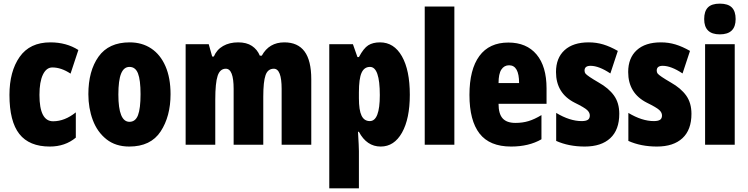

<svg xmlns="http://www.w3.org/2000/svg" viewBox="-20 -796 4113 1056"><path d="M32 -274Q32 -403 88 -483Q144 -563 257 -563Q345 -563 411 -521L368 -391Q317 -425 268 -425Q235 -425 216 -385.5Q197 -346 197 -274Q197 -129 272 -129Q336 -129 397 -178V-39Q338 10 254 10Q141 10 86.5 -59Q32 -128 32 -274Z M691 10Q616 10 565.5 -30Q515 -70 490.5 -135.5Q466 -201 466 -278Q466 -406 522 -484.5Q578 -563 693 -563Q761 -563 811.5 -529.5Q862 -496 890 -432Q918 -368 918 -278Q918 -156 863.5 -73Q809 10 691 10ZM692 -126Q725 -126 739 -162.5Q753 -199 753 -278Q753 -356 739 -392Q725 -428 692 -428Q661 -428 646 -391Q631 -354 631 -276Q631 -126 692 -126Z M1692 -360V0H1529V-307Q1529 -418 1486 -418Q1453 -418 1440.5 -382.5Q1428 -347 1428 -264V0H1265V-307Q1265 -418 1222 -418Q1190 -418 1177 -379Q1164 -340 1164 -248V0H1001V-553H1128L1147 -485H1156Q1172 -523 1207 -543Q1242 -563 1290 -563Q1336 -563 1365.5 -543.5Q1395 -524 1409 -490H1420Q1460 -563 1544 -563Q1618 -563 1655 -513Q1692 -463 1692 -360Z M2234 -275Q2234 -143 2191 -66.5Q2148 10 2074 10Q1997 10 1954 -71H1949Q1954 12 1954 35V240H1791V-553H1921L1946 -482H1954Q1980 -531 2005.5 -547Q2031 -563 2070 -563Q2147 -563 2190.5 -486.5Q2234 -410 2234 -275ZM1954 -288V-256Q1954 -190 1968.5 -160Q1983 -130 2014 -130Q2069 -130 2069 -273Q2069 -428 2015 -428Q1983 -428 1968.5 -395.5Q1954 -363 1954 -288Z M2316 0V-760H2479V0Z M2986 -310V-225H2722Q2722 -170 2744.5 -145Q2767 -120 2815 -120Q2854 -120 2887 -130Q2920 -140 2958 -163V-30Q2889 10 2791 10Q2673 10 2617.5 -61.5Q2562 -133 2562 -274Q2562 -414 2616.5 -488Q2671 -562 2776 -562Q2876 -562 2931 -496.5Q2986 -431 2986 -310ZM2722 -339H2835Q2835 -437 2780 -437Q2753 -437 2737.5 -413.5Q2722 -390 2722 -339Z M3196 10Q3108 10 3039 -21V-175Q3114 -130 3179 -130Q3202 -130 3213 -137Q3224 -144 3224 -161Q3224 -177 3209 -191Q3194 -205 3141 -231Q3038 -283 3038 -400Q3038 -477 3085 -520Q3132 -563 3218 -563Q3260 -563 3298 -551.5Q3336 -540 3378 -516L3337 -392Q3274 -434 3228 -434Q3195 -434 3195 -408Q3195 -398 3200 -391.5Q3205 -385 3223.5 -372.5Q3242 -360 3273 -342Q3328 -311 3357 -270.5Q3386 -230 3386 -170Q3386 -82 3336.5 -36Q3287 10 3196 10Z M3593 10Q3505 10 3436 -21V-175Q3511 -130 3576 -130Q3599 -130 3610 -137Q3621 -144 3621 -161Q3621 -177 3606 -191Q3591 -205 3538 -231Q3435 -283 3435 -400Q3435 -477 3482 -520Q3529 -563 3615 -563Q3657 -563 3695 -551.5Q3733 -540 3775 -516L3734 -392Q3671 -434 3625 -434Q3592 -434 3592 -408Q3592 -398 3597 -391.5Q3602 -385 3620.5 -372.5Q3639 -360 3670 -342Q3725 -311 3754 -270.5Q3783 -230 3783 -170Q3783 -82 3733.5 -36Q3684 10 3593 10Z M4026 -691Q4026 -607 3939 -607Q3853 -607 3853 -691Q3853 -734 3873.5 -755Q3894 -776 3939 -776Q3984 -776 4005 -755Q4026 -734 4026 -691ZM4021 0H3858V-553H4021Z"/></svg>

Font: Noto Sans UI CondBlack
Style: Regular
Weight: 900
Width: 3
Designer: Monotype Design Team
Foundry: Monotype Imaging Inc.
Version: Version 1.001